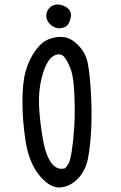

<svg xmlns="http://www.w3.org/2000/svg" viewBox="-20 -839 540 857"><path d="M238.3 -2Q191.4 -7.8 149.4 -64.5Q107.4 -121.1 93.8 -211.4Q80.1 -301.8 80.1 -385.7Q80.1 -469.7 94.7 -521.5Q109.4 -573.2 137.7 -612.8Q166 -652.3 200.2 -665Q234.4 -677.7 267.1 -672.9Q299.8 -668 331.1 -635.3Q362.3 -602.5 371.6 -557.6Q380.9 -512.7 385.7 -426.3Q390.6 -339.8 387.2 -265.1Q383.8 -190.4 373 -133.3Q362.3 -76.2 325.2 -39.1Q288.1 -2 238.3 -2ZM270.5 -87.9Q278.3 -95.7 286.1 -109.4Q293.9 -123 300.8 -167.5Q307.6 -211.9 311.5 -274.9Q315.4 -337.9 312 -416.5Q308.6 -495.1 296.4 -528.3Q284.2 -561.5 269 -582Q253.9 -602.5 228.5 -593.8Q203.1 -585 185.5 -547.9Q168 -510.7 159.2 -458Q150.4 -405.3 156.2 -335.9Q162.1 -266.6 173.8 -205.1Q185.5 -143.6 210 -110.8Q234.4 -78.1 270.5 -87.9ZM240.2 -712.9Q218.8 -714.8 202.1 -732.4Q185.5 -750 186.5 -771.5Q187.5 -793 205.1 -807.6Q222.7 -822.3 247.6 -817.9Q272.5 -813.5 287.1 -797.4Q301.8 -781.2 294.4 -754.9Q287.1 -728.5 274.4 -720.7Q261.7 -712.9 240.2 -712.9Z"/></svg>

Font: JasonHandwriting1
Style: Regular
Weight: 400
Version: Version 1.48.20